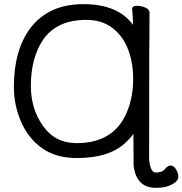

<svg xmlns="http://www.w3.org/2000/svg" viewBox="-20 -739 881 927"><path d="M734 168Q637 168 625 59L624 -94Q615 -78 594 -58Q516 24 351 24Q251 24 184.5 -22.5Q118 -69 82.5 -149.5Q47 -230 47 -320Q47 -497 127 -604Q216 -719 382 -719Q550 -719 622 -619Q622 -659 618 -695Q618 -711 642 -711Q661 -711 681.5 -702.5Q702 -694 702 -677Q700 -588 700 31Q706 94 732 94Q763 94 776.5 77Q790 60 804 60Q818 60 829.5 78Q841 96 841 114Q841 135 810.5 151.5Q780 168 734 168ZM350 -48Q540 -48 599 -214Q623 -280 623 -358Q623 -435 598.5 -500Q574 -565 523 -604Q472 -643 396 -643Q254 -643 188 -547Q129 -459 129 -324Q129 -214 187.5 -131Q246 -48 350 -48Z"/></svg>

Font: LXGW WenKai TC
Style: Bold
Weight: 700
Designer: LXGW / Fontworks Inc.
Foundry: LXGW / Fontworks Inc.
Version: Version 1.330;April 28, 2024